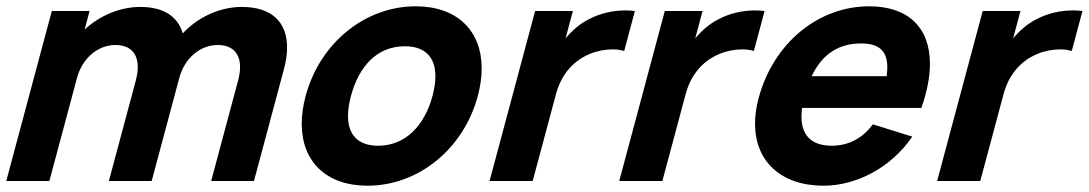

<svg xmlns="http://www.w3.org/2000/svg" viewBox="-25 -575 3459 610"><path d="M743.1 -553C673.6 -553 604.5 -521 555.6 -469C541.1 -519.5 498.6 -553 421.1 -553C356.1 -553 291.7 -525.5 243.8 -481L259.6 -540H139.6L-5.1 0H131.9L219.5 -327C236.1 -389 284.7 -432 341.7 -432C387.5 -432 412.7 -406.6 412.7 -362C412.7 -349.2 410.6 -334.8 406.4 -319L320.9 0H456.9L544.5 -327C561.1 -389 609.7 -432 666.7 -432C712.5 -432 737.7 -406.6 737.7 -362C737.7 -349.2 735.6 -334.8 731.4 -319L645.9 0H781.9L877 -355C883.7 -379.9 887.1 -403.2 887.1 -424.3C887.1 -503.2 840.1 -553 743.1 -553Z M1142.6 15C1304.6 15 1448 -102 1493 -270C1501.3 -301 1505.3 -330.4 1505.3 -357.6C1505.3 -476.8 1428.1 -555 1295.4 -555C1135.4 -555 991.3 -439 946 -270C937.6 -238.7 933.6 -209.2 933.6 -181.8C933.6 -63 1010.1 15 1142.6 15ZM1176.7 -112C1112.1 -112 1080.6 -147.2 1080.6 -206.7C1080.6 -225.5 1083.8 -246.7 1090 -270C1115.2 -364 1172.3 -428 1261.3 -428C1326.8 -428 1358.3 -392.1 1358.3 -332.7C1358.3 -314 1355.2 -293 1349 -270C1324.1 -177 1263.7 -112 1176.7 -112Z M1846.1 -514C1817.2 -499.5 1792.5 -478 1771.8 -453L1795.1 -540H1675.1L1530.4 0H1667.4L1741.4 -276C1758 -338 1795.8 -382 1849.6 -404C1872.2 -413.4 1898.1 -418.1 1921.1 -418.1C1934.9 -418.1 1947.7 -416.4 1958.1 -413L1992.1 -540C1982.1 -541.3 1971.8 -541.9 1961.4 -541.9C1922.6 -541.9 1882 -532.9 1846.1 -514Z M2258.1 -514C2229.2 -499.5 2204.5 -478 2183.8 -453L2207.1 -540H2087.1L1942.4 0H2079.4L2153.4 -276C2170 -338 2207.8 -382 2261.6 -404C2284.2 -413.4 2310.1 -418.1 2333.1 -418.1C2346.9 -418.1 2359.7 -416.4 2370.1 -413L2404.1 -540C2394.1 -541.3 2383.8 -541.9 2373.4 -541.9C2334.6 -541.9 2294 -532.9 2258.1 -514Z M2523.3 -232H2902.3C2920.6 -284 2929.5 -331.1 2929.5 -372.3C2929.5 -486.4 2861.3 -555 2736.4 -555C2576.4 -555 2432.6 -440 2385.1 -263C2377.5 -234.5 2373.8 -207.4 2373.8 -182.1C2373.8 -63.8 2454.8 15 2591.6 15C2695.6 15 2805.9 -42 2873.4 -141L2747.9 -180C2716.1 -136 2670.7 -112 2617.7 -112C2553.4 -112 2521.3 -144.8 2521.3 -204.5C2521.3 -213.1 2522 -222.3 2523.3 -232ZM2710.7 -437C2767.1 -437 2794 -414 2794 -361.1C2794 -352.6 2793.3 -343.2 2791.9 -333H2553.9C2586.2 -401.5 2637.7 -437 2710.7 -437Z M3268.1 -514C3239.2 -499.5 3214.5 -478 3193.8 -453L3217.1 -540H3097.1L2952.4 0H3089.4L3163.4 -276C3180 -338 3217.8 -382 3271.6 -404C3294.2 -413.4 3320.1 -418.1 3343.1 -418.1C3356.9 -418.1 3369.7 -416.4 3380.1 -413L3414.1 -540C3404.1 -541.3 3393.8 -541.9 3383.4 -541.9C3344.6 -541.9 3304 -532.9 3268.1 -514Z"/></svg>

Font: Manrope
Style: ExtraBoldItalic
Weight: 800
Italic angle: -15°
Designer: Mikhail Sharanda
Foundry: Mikhail Sharanda
Version: Version 4.502;hotconv 1.0.109;makeotfexe 2.5.65596